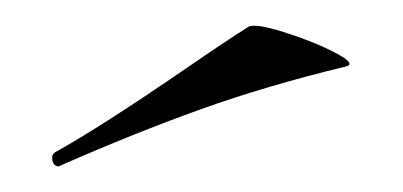

<svg xmlns="http://www.w3.org/2000/svg" viewBox="-20 -569 315 150"><path d="M26 -439Q22 -439 21 -443.5Q20 -448 23 -450Q59 -470 126 -516Q158 -538 174 -548Q179 -551 201.5 -544Q224 -537 241.5 -528Q259 -519 250 -517Q188 -502 136.5 -483.5Q85 -465 28 -440Z"/></svg>

Font: Cormorant Unicase Medium
Style: Regular
Weight: 500
Designer: Christian Thalmann (Catharsis Fonts)
Foundry: Catharsis Fonts
Version: Version 4.000